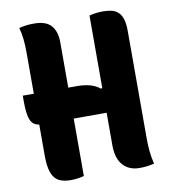

<svg xmlns="http://www.w3.org/2000/svg" viewBox="-81 -778 762 856"><g transform="rotate(-10 300.0 -350.0)"><path d="M62 -700Q79 -704 94.5 -706Q110 -708 129 -708Q185 -708 208 -680.5Q231 -653 231 -607Q231 -531 231 -455Q231 -379 231 -303.5Q231 -228 231 -152Q231 -76 231 0Q215 4 201.5 6Q188 8 170 8Q138 8 117 -3Q96 -14 85.5 -42Q75 -70 75 -120Q75 -199 75 -277Q75 -355 75 -433Q75 -511 75 -590Q75 -620 72 -647.5Q69 -675 62 -700ZM25 -400H271Q303 -400 329 -393Q355 -386 374 -370L409 -385V-260H85Q66 -260 54 -267.5Q42 -275 36 -289.5Q30 -304 27.5 -325.5Q25 -347 25 -375ZM549 0Q532 4 516.5 6Q501 8 482 8Q451 8 428 -5.5Q405 -19 392.5 -45.5Q380 -72 380 -111Q380 -184 380 -257Q380 -330 380 -403Q380 -476 380 -550Q380 -624 380 -700Q395 -704 410 -706Q425 -708 442 -708Q465 -708 482.5 -703.5Q500 -699 512 -687Q524 -675 530 -655Q536 -635 536 -603Q536 -552 536 -494Q536 -436 536 -373Q536 -310 536 -244.5Q536 -179 536 -113Q536 -83 539 -55Q542 -27 549 0Z"/></g></svg>

Font: Recursive Monospace Casual ExtraBold
Style: Regular
Weight: 800
Version: Version 1.047